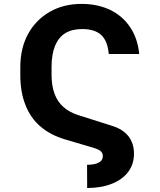

<svg xmlns="http://www.w3.org/2000/svg" viewBox="-20 -757 805 969"><path d="M419.9 191.9 419.4 74.7Q457.5 74.7 478.5 63.5Q499 52.7 499 30.8Q499 15.6 488.8 6.3Q478 -2.9 453.1 -10.7L309.1 -53.2Q234.9 -75.2 184.6 -118.2Q134.3 -161.1 108.9 -226.1Q82.5 -291 82.5 -378.9V-418.9Q82.5 -513.2 121.6 -585.4Q160.2 -656.2 231 -697.3Q300.3 -737.3 392.1 -737.3Q472.7 -737.3 537.1 -706.5Q599.6 -675.8 637.2 -619.1Q675.3 -562 682.6 -484.4H528.8Q523.4 -549.8 491.2 -580.1Q458.5 -610.4 395.5 -610.4Q343.3 -610.4 309.1 -589.4Q275.4 -568.4 257.8 -525.4Q240.2 -482.9 240.2 -419.9V-378.9Q240.2 -325.2 254.9 -284.7Q270 -243.7 299.3 -217.8Q329.6 -190.4 375.5 -175.8L546.4 -121.6Q600.1 -105 628.4 -69.3Q656.2 -33.2 656.2 18.6Q656.2 71.3 627.4 109.9Q599.1 148.4 545.9 169.9Q493.2 191.4 419.9 191.9Z"/></svg>

Font: My Font
Style: Bold
Weight: 500
Designer: Rasmus Andersson
Foundry: rsms
Version: Version 0.001